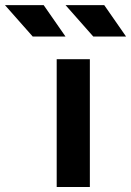

<svg xmlns="http://www.w3.org/2000/svg" viewBox="-174 -743 521 763"><path d="M51.3 0H183.1V-507.8H51.3ZM-43.9 -597.7 -154.3 -722.7H-0.5L86.4 -597.7ZM196.8 -597.7 86.4 -722.7H240.2L327.1 -597.7Z"/></svg>

Font: Giphurs
Style: Regular
Weight: 400
Version: Version 2.010